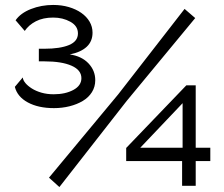

<svg xmlns="http://www.w3.org/2000/svg" viewBox="-20 -751 906 776"><path d="M198 -314Q135 -314 92.5 -337Q50 -360 40 -400L72 -438Q73 -427 82.5 -415.5Q92 -404 108.5 -393.5Q125 -383 147.5 -376.5Q170 -370 197 -370Q244 -370 276.5 -387.5Q309 -405 309 -435Q309 -468 269 -485.5Q229 -503 160 -503H137V-554H160Q223 -554 259 -569Q295 -584 295 -616Q295 -646 264.5 -663Q234 -680 195 -680Q154 -680 125 -665Q96 -650 80 -626L43 -669Q63 -698 105 -714.5Q147 -731 195 -731Q229 -731 258 -722.5Q287 -714 308.5 -699Q330 -684 342 -663.5Q354 -643 354 -619Q354 -584 330.5 -562Q307 -540 262 -531Q310 -524 337.5 -495Q365 -466 365 -427Q365 -400 351.5 -378.5Q338 -357 314.5 -343Q291 -329 261 -321.5Q231 -314 198 -314ZM716 0V-100H490V-153L733 -406H771V-154H830V-100H771V0ZM547 -154H718V-334ZM178 -33 458 -370 726 -715 769 -678 492 -343 220 5Z"/></svg>

Font: PTCRaleway Medium
Style: Regular
Weight: 500
Designer: Matt McInerney, Pablo Impallari, Rodrigo Fuenzalida
Foundry: Matt McInerney, Pablo Impallari, Rodrigo Fuenzalida
Version: Version 3.000g; ttfautohint (v1.5) -l 8 -r 28 -G 28 -x 14 -D